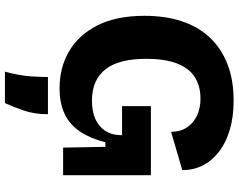

<svg xmlns="http://www.w3.org/2000/svg" viewBox="-112 -602 944 759"><g transform="rotate(90 359.5 -222.0)"><path d="M328 14Q246 14 181.5 -24Q117 -62 79.5 -136.5Q42 -211 42 -322Q42 -404 63.5 -469Q85 -534 127.5 -579.5Q170 -625 232.5 -649.5Q295 -674 377 -674Q440 -674 490.5 -659.5Q541 -645 577 -618Q613 -591 632.5 -554Q652 -517 652 -471L501 -427Q500 -465 482.5 -490.5Q465 -516 436 -529.5Q407 -543 370 -543Q319 -543 283.5 -520Q248 -497 230 -449Q212 -401 212 -330Q212 -276 222 -235.5Q232 -195 253 -168Q274 -141 305 -127.5Q336 -114 377 -114Q419 -114 449 -127Q479 -140 496.5 -166.5Q514 -193 514 -233H399V-347H672V-220V0H563L560 -167H542Q527 -108 500 -67.5Q473 -27 431 -6.5Q389 14 328 14ZM263 230Q279 168 281.5 126.5Q284 85 284 60H431Q431 115 415.5 158.5Q400 202 387 230Z"/></g></svg>

Font: Bricolage Grotesque 24pt ExtraBold
Style: Regular
Weight: 800
Designer: Mathieu Triay
Foundry: Atelier Triay
Version: Version 1.001;gftools[0.9.33.dev8+g029e19f]